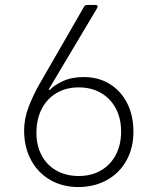

<svg xmlns="http://www.w3.org/2000/svg" viewBox="-20 -750 640 780"><path d="M300 10Q234 10 184 -19Q134 -48 106 -100Q78 -152 78 -220Q78 -267 95.5 -313.5Q113 -360 139 -406L321 -722Q325 -730 336 -730H366Q382 -730 374 -716L178 -387L182 -384Q197 -402 233.5 -419.5Q270 -437 320 -437Q380 -437 425.5 -409Q471 -381 496.5 -331Q522 -281 522 -215Q522 -149 494 -98.5Q466 -48 416 -19.5Q366 9 300 10ZM300 -35Q351 -35 390 -57.5Q429 -80 450.5 -121Q472 -162 472 -215Q472 -269 450.5 -309.5Q429 -350 390 -372.5Q351 -395 300 -395Q249 -395 210.5 -372.5Q172 -350 150.5 -309.5Q129 -269 128 -215Q127 -162 148 -121Q169 -80 208.5 -57.5Q248 -35 300 -35Z"/></svg>

Font: Pitagon Sans Mono Thin
Style: Regular
Weight: 100
Monospace: yes
Designer: Travis Tran
Foundry: Pitagon
Version: Version 1.001; ttfautohint (v1.8.4.7-5d5b);gftools[0.9.26]